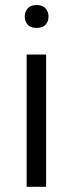

<svg xmlns="http://www.w3.org/2000/svg" viewBox="-20 -733 283 746"><path d="M159.2 -7.3H83.5V-521H159.2ZM76.2 -668.5Q76.2 -673.3 76.9 -677.7Q77.6 -682.1 79.1 -686.3Q80.6 -690.4 82.8 -693.8Q85 -697.3 87.9 -700.7Q93.3 -707 101.8 -710.2Q110.4 -713.4 122.1 -713.4Q145 -713.4 156.7 -700.7Q168.5 -687.5 168.5 -668.5Q168.5 -649.4 156.7 -636.7Q145 -624.5 122.1 -624.5Q110.4 -624.5 101.8 -627.7Q93.3 -630.9 87.9 -636.7Q82 -643.1 79.1 -650.9Q76.2 -658.7 76.2 -668.5Z"/></svg>

Font: Vazir Light FD
Style: Light-FD
Weight: 300
Designer: Saber Rastikerdar
Foundry: Saber Rastikerdar
Version: Version 30.1.0